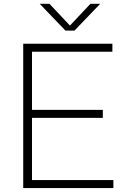

<svg xmlns="http://www.w3.org/2000/svg" viewBox="-20 -964 646 984"><path d="M99 0V-740H556V-699H144V-401H507V-360H144V-41H561V0ZM315.5 -807 183.5 -944.5H233.5L338.5 -833L443.5 -944.5H493.5L361.5 -807Z"/></svg>

Font: Encode Sans Semi Expanded ExtraLight
Style: Regular
Weight: 200
Width: 6
Designer: Multiple Designers
Foundry: Impallari Type
Version: Version 3.000; ttfautohint (v1.8.3) -l 8 -r 50 -G 200 -x 14 